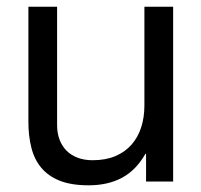

<svg xmlns="http://www.w3.org/2000/svg" viewBox="-20 -537 596 568"><path d="M412.1 0V-82H410.2Q382.8 -33.7 341.1 -11.2Q299.3 11.2 242.2 11.2Q190.9 11.2 156.7 -2.4Q122.6 -16.1 102.1 -40.8Q81.5 -65.4 72.8 -100.1Q64 -134.8 64 -176.8V-517.1H148.9V-167Q148.9 -143.1 156.2 -123.8Q163.6 -104.5 177 -91.1Q190.4 -77.6 210 -70.3Q229.5 -63 253.9 -63Q292.5 -63 321.3 -75.2Q350.1 -87.4 369.1 -109.1Q388.2 -130.9 397.7 -160.4Q407.2 -189.9 407.2 -225.1V-517.1H492.2V0Z"/></svg>

Font: XB Khoramshahr
Style: Regular
Weight: 400
Designer: Behnam
Foundry: Irmug
Version: Version 8.005 2009